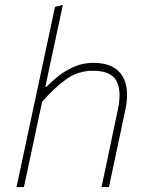

<svg xmlns="http://www.w3.org/2000/svg" viewBox="-20 -759 602 779"><path d="M47 0Q59 -56.5 70.2 -108.8Q81.5 -161 94 -220.5L152.5 -494Q166 -557.5 178.8 -617Q191.5 -676.5 203 -731L235 -739Q209.5 -619.5 182.5 -494L164 -407H169Q186 -425 213.8 -447.8Q241.5 -470.5 278.2 -487.2Q315 -504 359 -504Q442.5 -504 475.2 -452.8Q508 -401.5 488 -310Q483.5 -289.5 479.2 -269.5Q475 -249.5 469 -221Q456 -159.5 445 -108Q434 -56.5 422 0H392Q404 -57 415 -108.8Q426 -160.5 438.5 -221L458 -313Q474.5 -390.5 452.2 -431.2Q430 -472 357 -472Q295 -472 245.5 -435.2Q196 -398.5 151 -346L124 -220Q111.5 -160.5 100.2 -108.5Q89 -56.5 77 0Z"/></svg>

Font: Commissioner Thin
Style: Italic
Weight: 100
Italic angle: -12°
Designer: Kostas Bartsokas
Foundry: Kostas Bartsokas
Version: Version 1.000; ttfautohint (v1.8.3)